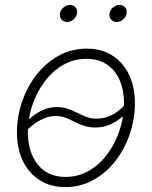

<svg xmlns="http://www.w3.org/2000/svg" viewBox="-20 -743 613 774"><path d="M242.7 11.2Q183.6 11.2 139.9 -16.6Q96.2 -44.4 72.3 -94.2Q48.3 -144 48.3 -209Q48.3 -272 68.6 -332Q88.9 -392.1 126.5 -440.7Q164.1 -489.3 215.8 -518.1Q267.6 -546.9 330.1 -546.9Q389.6 -546.9 433.1 -519Q476.6 -491.2 500.2 -441.7Q523.9 -392.1 523.9 -327.1Q523.9 -264.2 503.7 -203.9Q483.4 -143.6 445.8 -95Q408.2 -46.4 356.7 -17.6Q305.2 11.2 242.7 11.2ZM243.7 -29.8Q297.4 -29.8 340.8 -55.9Q384.3 -82 415.3 -125.2Q446.3 -168.5 463.1 -220.9Q480 -273.4 480 -326.2Q480 -379.4 462.4 -419.7Q444.8 -460 410.9 -482.9Q377 -505.9 329.1 -505.9Q276.9 -505.9 233.6 -480.7Q190.4 -455.6 158.7 -412.6Q127 -369.6 109.6 -316.9Q92.3 -264.2 92.3 -209.5Q92.3 -130.4 132.1 -80.1Q171.9 -29.8 243.7 -29.8ZM84.5 -214.4 66.4 -233.9Q88.4 -256.8 111.3 -274.4Q134.3 -292 158.4 -301.8Q182.6 -311.5 208 -311.5Q240.2 -311.5 266.4 -299.8Q292.5 -288.1 316.9 -276.4Q341.3 -264.6 367.7 -264.6Q401.4 -264.6 429.9 -278.6Q458.5 -292.5 487.3 -324.7L506.8 -307.1Q485.4 -281.2 462.6 -263.9Q439.9 -246.6 415.8 -237.8Q391.6 -229 364.3 -229Q331.5 -229 305.4 -240.7Q279.3 -252.4 255.1 -263.9Q231 -275.4 204.6 -275.4Q175.3 -275.4 145 -260Q114.7 -244.6 84.5 -214.4ZM450.2 -654.3Q436 -654.3 427.7 -664.6Q419.4 -674.8 421.4 -689Q423.8 -703.1 435.8 -713.1Q447.8 -723.1 461.9 -723.1Q476.1 -723.1 484.4 -713.1Q492.7 -703.1 490.2 -689Q488.3 -674.8 476.3 -664.6Q464.4 -654.3 450.2 -654.3ZM250.5 -654.3Q236.3 -654.3 227.8 -664.6Q219.2 -674.8 221.7 -689Q224.1 -703.1 236.1 -713.1Q248 -723.1 262.2 -723.1Q276.4 -723.1 284.7 -713.1Q293 -703.1 290.5 -689Q288.1 -674.8 276.4 -664.6Q264.6 -654.3 250.5 -654.3Z"/></svg>

Font: Inter 18pt ExtraLight
Style: Italic
Weight: 250
Italic angle: -9.3988°
Designer: Rasmus Andersson
Foundry: rsms
Version: Version 4.001;git-66647c0bb